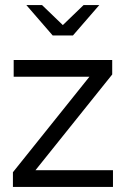

<svg xmlns="http://www.w3.org/2000/svg" viewBox="-20 -738 503 758"><path d="M146 -718H84L188 -598H268L372 -718H310L228 -639ZM31 0H426V-66H120L423 -444V-501H34V-435H333L31 -58Z"/></svg>

Font: Red Hat Display
Style: Regular
Weight: 400
Designer: Pentagram, MCKL
Foundry: Pentagram, MCKL
Version: Version 1.023